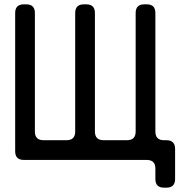

<svg xmlns="http://www.w3.org/2000/svg" viewBox="-20 -729 858 886"><path d="M90 9H657Q697 9 697 49V97Q697 137 737 137H748Q788 137 788 97V-42Q788 -82 748 -82H737Q697 -82 697 -122V-669Q697 -709 657 -709H646Q606 -709 606 -669V-122Q606 -82 566 -82H458Q418 -82 418 -122V-669Q418 -709 378 -709H367Q327 -709 327 -669V-122Q327 -82 287 -82H181Q141 -82 141 -122V-669Q141 -709 101 -709H90Q50 -709 50 -669V-31Q50 9 90 9Z"/></svg>

Font: WDXL Lubrifont SC
Style: Regular
Weight: 400
Designer: [WDXL Lubrifont] Copyright 2020-2022 (c) NightFurySL2001, Skr-ZERO; [ZCOOL QingKe HuangYou] Copyright 2018-2022 (c) The 
Version: Version 2.001;hotconv 1.1.1;makeotfexe 2.6.0